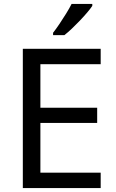

<svg xmlns="http://www.w3.org/2000/svg" viewBox="-20 -964 596 984"><path d="M496 0H97V-714H496V-635H187V-412H478V-334H187V-79H496ZM453 -934Q444 -920 427 -900Q410 -880 389.5 -858.5Q369 -837 348.5 -817.5Q328 -798 310 -784H252V-796Q267 -815 284.5 -841Q302 -867 319 -894.5Q336 -922 347 -944H453Z"/></svg>

Font: Noto Sans Hebrew
Style: Regular
Weight: 400
Designer: Monotype Design Team
Foundry: Monotype Imaging Inc.
Version: Version 2.003;January 10, 2023;FontCreator 14.0.0.2877 64-bi